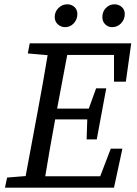

<svg xmlns="http://www.w3.org/2000/svg" viewBox="-20 -871 638 891"><path d="M109 -623 118 -670H589L564 -492H509V-616H292L245 -367H392L426 -461H473L429 -224H382L385 -317H236L235 -311Q211 -182 190 -53H445L494 -181H548L509 0H3L13 -47L99 -54L156 -360Q180 -488 201 -615ZM282 -745Q263 -745 248.5 -758Q234 -771 234 -792Q234 -817 251.5 -834Q269 -851 292 -851Q312 -851 325.5 -838.5Q339 -826 339 -806Q339 -781 322.5 -763Q306 -745 282 -745ZM500 -745Q482 -745 468.5 -758Q455 -771 455 -792Q455 -817 471.5 -834Q488 -851 511 -851Q531 -851 545 -838.5Q559 -826 559 -806Q559 -781 542 -763Q525 -745 500 -745Z"/></svg>

Font: Source Serif 4 SmText
Style: Italic
Weight: 400
Italic angle: -12°
Designer: Frank Grießhammer
Foundry: Adobe
Version: Version 4.005;hotconv 1.1.0;makeotfexe 2.6.0